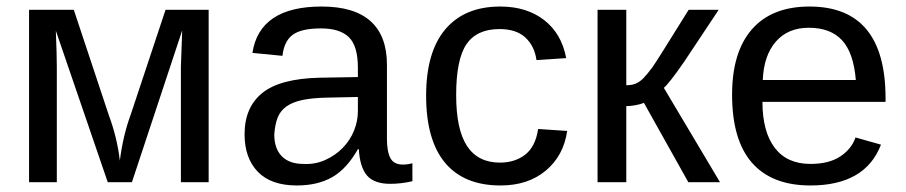

<svg xmlns="http://www.w3.org/2000/svg" viewBox="-20 -558 2776 588"><path d="M384 0H310L151 -464Q154 -387 154 -354V0H69V-528H206L313 -206Q326 -171 334.5 -136Q343 -101 347 -66Q357 -144 380 -206L487 -528H619V0H534V-354L536 -409L538 -465Z M889 10Q810 10 769.5 -32Q729 -74 729 -147Q729 -229 783 -273Q837 -317 958 -320L1076 -322V-351Q1076 -417 1048.5 -444Q1021 -471 963 -471Q903 -471 876.5 -451.5Q850 -432 845 -387L753 -396Q775 -538 965 -538Q1065 -538 1115 -493Q1165 -448 1165 -360V-133Q1165 -94 1175.5 -74Q1186 -54 1214 -54Q1228 -54 1243 -58V-3Q1208 5 1175 5Q1126 5 1104 -20.5Q1082 -46 1079 -101H1076Q1042 -41 997.5 -15.5Q953 10 889 10ZM909 -56Q945 -54 976 -68Q1007 -82 1029.5 -105Q1052 -128 1064 -157.5Q1076 -187 1076 -217V-261L980 -259Q935 -258 905 -251.5Q875 -245 856.5 -231.5Q838 -218 830 -197Q822 -176 820 -146Q820 -103 843 -79.5Q866 -56 909 -56Z M1377 -267Q1377 -161 1410.5 -110.5Q1444 -60 1511 -60Q1557 -60 1588.5 -84.5Q1620 -109 1628 -163L1717 -157Q1706 -81 1651.5 -35.5Q1597 10 1513 10Q1401 10 1343 -59.5Q1285 -129 1285 -265Q1285 -399 1344 -468.5Q1403 -538 1512 -538Q1593 -538 1646.5 -496.5Q1700 -455 1714 -380L1623 -374Q1617 -417 1589 -443Q1561 -469 1510 -469Q1440 -469 1408.5 -422.5Q1377 -376 1377 -267Z M1810 -528H1898V-297Q1913 -297 1924.5 -301Q1936 -305 1949 -317Q1961 -329 1978 -352Q1986 -363 2013.5 -407Q2041 -451 2089 -528H2181L2076 -370Q2029 -302 2013 -289L2185 0H2088L1952 -243Q1943 -239 1927 -236Q1911 -233 1898 -233V0H1810Z M2315 -246Q2315 -155 2352.5 -105.5Q2390 -56 2462 -56Q2519 -56 2553.5 -79Q2588 -102 2600 -137L2678 -115Q2630 10 2462 10Q2344 10 2283 -59.5Q2222 -129 2222 -268Q2222 -399 2283 -468.5Q2344 -538 2459 -538Q2692 -538 2692 -257V-246ZM2601 -313Q2594 -397 2558.5 -435Q2523 -473 2457 -473Q2393 -473 2356 -430.5Q2319 -388 2316 -313Z"/></svg>

Font: Libra Sans
Style: Regular
Weight: 400
Foundry: Context Ltd
Version: Version 1.000; ttfautohint (v1.3)